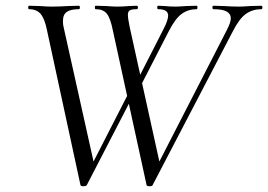

<svg xmlns="http://www.w3.org/2000/svg" viewBox="-20 -645 933 668"><path d="M313 -613Q310 -613 310 -619Q310 -625 313 -625L349 -624Q375 -622 388 -622Q406 -622 430 -624L455 -625Q460 -625 460 -619Q460 -613 455 -613Q438 -613 431.5 -609Q425 -605 425 -593Q425 -581 431 -552L538 -67L498 -12L770 -542Q783 -568 783 -581Q783 -597 768.5 -605Q754 -613 723 -613Q719 -613 719 -619Q719 -625 723 -625L758 -624Q788 -622 811 -622Q827 -622 851 -624L889 -625Q893 -625 893 -619Q893 -613 889 -613Q859 -613 836 -597Q813 -581 790 -536L511 -1Q510 3 500 3Q491 3 490 -1L372 -542Q364 -582 351.5 -597.5Q339 -613 313 -613ZM81 -613Q78 -613 78 -619Q78 -625 81 -625L118 -624Q144 -622 158 -622Q184 -622 218 -624L254 -625Q258 -625 258 -619Q258 -613 254 -613Q227 -613 213 -604Q199 -595 199 -572Q199 -559 201 -552L309 -67L269 -12L439 -344L450 -326L282 -1Q279 3 270 3Q261 3 260 -1L143 -542Q135 -581 121 -597Q107 -613 81 -613ZM447 -344 548 -542Q565 -574 565 -591Q565 -613 530 -613Q527 -613 527 -619Q527 -625 530 -625L553 -624Q573 -622 589 -622Q604 -622 628 -624L664 -625Q667 -625 667 -619Q667 -613 664 -613Q635 -613 612.5 -597Q590 -581 567 -536L459 -326Z"/></svg>

Font: Cormorant Garamond
Style: Italic
Weight: 400
Italic angle: -10°
Designer: Christian Thalmann (Catharsis Fonts)
Foundry: Catharsis Fonts
Version: Version 4.000